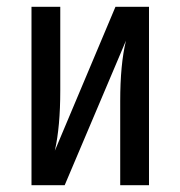

<svg xmlns="http://www.w3.org/2000/svg" viewBox="-20 -547 533 567"><path d="M420 0H335V-248Q335 -357 352 -427L171 0H73V-527H158V-280Q158 -173 142 -102L321 -527H420Z"/></svg>

Font: Fira Sans Compressed
Style: Regular
Weight: 400
Width: 1
Designer: bBox Type GmbH & Carrois Corporate GbR & Edenspiekermann AG
Foundry: bBox Type GmbH & Carrois Corporate GbR & Edenspiekermann AG
Version: Version 4.301